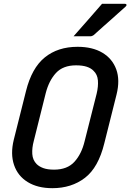

<svg xmlns="http://www.w3.org/2000/svg" viewBox="-20 -965 682 1005"><path d="M386 -720Q464 -720 516 -689Q568 -658 588.5 -602Q609 -546 590 -470L526 -215Q495 -88 424.5 -34Q354 20 254 20Q177 20 125 -12Q73 -44 53.5 -101.5Q34 -159 52 -233L116 -488Q146 -609 214.5 -664.5Q283 -720 386 -720ZM157 -228Q147 -191 149 -159Q151 -127 172 -106Q185 -93 207 -85Q229 -77 263 -77Q332 -77 369.5 -118Q407 -159 423 -226L486 -475Q495 -513 492.5 -544Q490 -575 470 -594Q457 -608 434.5 -615.5Q412 -623 378 -623Q310 -623 273 -583Q236 -543 219 -476ZM514 -945H635Q641 -945 642 -940Q643 -935 637 -930Q613 -909 595.5 -893Q578 -877 561 -862Q544 -847 522.5 -828Q501 -809 470 -781Q467 -779 462.5 -777Q458 -775 452 -775H365Q404 -819 439 -859Q474 -899 514 -945Z"/></svg>

Font: Recursive Mn Lnr St Med
Style: Italic
Weight: 500
Italic angle: -15°
Monospace: yes
Version: Version 1.079;hotconv 1.0.112;makeotfexe 2.5.65598; ttfautoh